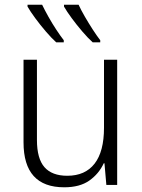

<svg xmlns="http://www.w3.org/2000/svg" viewBox="-20 -786 603 816"><path d="M253 10Q80 10 80 -181V-532H137V-191Q137 -112 169 -75.5Q201 -39 266 -39Q342 -39 382 -90.5Q422 -142 422 -243V-532H478V0H432L424 -92H421Q400 -47 359.5 -18.5Q319 10 253 10ZM374 -606Q354 -624 330 -652Q306 -680 285 -708.5Q264 -737 252 -758V-766H314Q324 -744 340.5 -715.5Q357 -687 374.5 -660Q392 -633 406 -615V-606ZM219 -606Q199 -624 175 -652Q151 -680 130 -708.5Q109 -737 97 -758V-766H159Q170 -743 186 -714.5Q202 -686 219.5 -659.5Q237 -633 251 -615V-606Z"/></svg>

Font: Noto Sans Mono SemiCondensed Light
Style: Regular
Weight: 300
Width: 4
Designer: Monotype Design Team
Foundry: Monotype Imaging Inc.
Version: Version 2.014; ttfautohint (v1.8.4.7-5d5b)